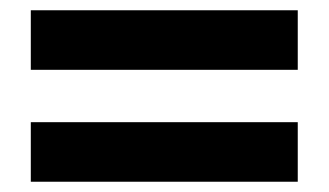

<svg xmlns="http://www.w3.org/2000/svg" viewBox="-20 -507 640 374"><path d="M40 -371V-487H560V-371ZM40 -153V-269H560V-153Z"/></svg>

Font: Tektur SemiBold
Style: Regular
Weight: 600
Designer: Adam Jagosz
Foundry: Adam Jagosz
Version: Version 1.005;gftools[0.9.30]